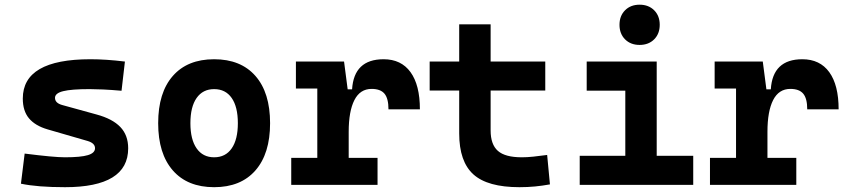

<svg xmlns="http://www.w3.org/2000/svg" viewBox="-20 -776 3556 806"><path d="M252.9 9.8Q136.7 9.8 67.9 -4.9L83.5 -131.3Q145 -123.5 187 -119.6Q229 -115.7 252.9 -115.7Q319.3 -115.7 349.1 -124.8Q378.9 -133.8 378.9 -153.8Q378.9 -174.8 348.1 -184.1L179.7 -232.9Q127.9 -248 101.8 -279.1Q75.7 -310.1 75.7 -362.3Q75.7 -527.3 359.4 -527.3Q392.6 -527.3 428.5 -524.9Q464.4 -522.5 504.4 -517.6L490.2 -395Q445.8 -398.9 412.6 -400.4Q379.4 -401.9 356.4 -401.9Q279.8 -401.9 245.4 -393.3Q210.9 -384.8 210.9 -365.2Q210.9 -343.8 240.2 -335.4L385.3 -295.4Q452.1 -277.3 485.1 -242.9Q518.1 -208.5 518.1 -153.3Q518.1 9.8 252.9 9.8Z M878.9 9.8Q767.1 9.8 705.6 -60.5Q644 -130.9 644 -258.8Q644 -387.2 705.6 -457.3Q767.1 -527.3 878.9 -527.3Q990.7 -527.3 1052.2 -457.3Q1113.8 -387.2 1113.8 -258.8Q1113.8 -130.9 1052.2 -60.5Q990.7 9.8 878.9 9.8ZM878.9 -115.7Q926.8 -115.7 952.6 -153.1Q978.5 -190.4 978.5 -258.8Q978.5 -327.6 952.6 -364.7Q926.8 -401.9 878.9 -401.9Q831.5 -401.9 805.4 -364.7Q779.3 -327.6 779.3 -258.8Q779.3 -190.4 805.4 -153.1Q831.5 -115.7 878.9 -115.7Z M1443.8 -222.7V-113.3H1564.9V0H1202.6V-113.3H1312V-404.3H1222.2V-517.6H1424.3L1439.5 -400.9H1458Q1465.8 -527.3 1590.3 -527.3Q1664.1 -527.3 1703.4 -473.1Q1742.7 -418.9 1742.7 -316.9H1610.8Q1610.8 -362.8 1594 -382.8Q1577.1 -402.8 1540 -402.8Q1491.7 -402.8 1467.8 -356Q1443.8 -309.1 1443.8 -222.7Z M2160.6 9.8Q2026.9 9.8 1967.3 -43.9Q1907.7 -97.7 1907.7 -215.8V-396H1783.7V-517.6H1907.7V-673.8H2039.6V-517.6H2269V-396H2039.6V-228.5Q2039.6 -169.4 2070.1 -142.6Q2100.6 -115.7 2170.4 -115.7Q2192.9 -115.7 2218.5 -118.4Q2244.1 -121.1 2276.9 -125.5L2288.6 -2Q2256.3 3.9 2225.8 6.8Q2195.3 9.8 2160.6 9.8Z M2413.6 0V-122.1H2605V-395.5H2442.9V-517.6H2736.8V-122.1H2890.1V0ZM2665 -587.4Q2627.4 -587.4 2604 -610.8Q2580.6 -634.3 2580.6 -671.9Q2580.6 -709.5 2604 -732.9Q2627.4 -756.3 2665 -756.3Q2702.6 -756.3 2726.1 -732.9Q2749.5 -709.5 2749.5 -671.9Q2749.5 -634.3 2726.1 -610.8Q2702.6 -587.4 2665 -587.4Z M3201.7 -222.7V-113.3H3322.8V0H2960.4V-113.3H3069.8V-404.3H2980V-517.6H3182.1L3197.3 -400.9H3215.8Q3223.6 -527.3 3348.1 -527.3Q3421.9 -527.3 3461.2 -473.1Q3500.5 -418.9 3500.5 -316.9H3368.7Q3368.7 -362.8 3351.8 -382.8Q3335 -402.8 3297.9 -402.8Q3249.5 -402.8 3225.6 -356Q3201.7 -309.1 3201.7 -222.7Z"/></svg>

Font: Cascadia Code PL
Style: Bold
Weight: 700
Monospace: yes
Designer: Aaron Bell
Foundry: Saja Typeworks
Version: Version 2404.023; ttfautohint (v1.8.4)